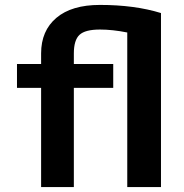

<svg xmlns="http://www.w3.org/2000/svg" viewBox="-20 -760 748 780"><path d="M497 -628Q437 -640 386 -640Q326 -640 303 -618.5Q280 -597 280 -543V-500H440V-403H280V0H147V-403H49V-500H147V-543Q147 -635 209 -687.5Q271 -740 386 -740Q527 -740 634 -707V0H497Z"/></svg>

Font: Mplus 1p Bold
Style: Bold
Weight: 700
Version: Version 1.061